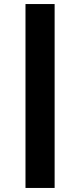

<svg xmlns="http://www.w3.org/2000/svg" viewBox="-20 -720 396 949"><path d="M106 209V-700H250V209Z"/></svg>

Font: Red Hat Display Black
Style: Regular
Weight: 900
Designer: Pentagram, MCKL
Foundry: Pentagram, MCKL
Version: Version 1.023; ttfautohint (v1.8.3)